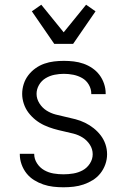

<svg xmlns="http://www.w3.org/2000/svg" viewBox="-20 -786 540 814"><path d="M249 8Q227 8 205.5 5.5Q184 3 163.5 -4Q143 -11 124.5 -22.5Q106 -34 92.5 -51Q79 -68 71.5 -89Q64 -110 64 -131V-134H125V-133Q125 -112 137 -93.5Q149 -75 167.5 -64.5Q186 -54 207 -50.5Q228 -47 249 -47Q270 -47 291 -50.5Q312 -54 330.5 -64Q349 -74 361 -92.5Q373 -111 373 -132Q373 -154 361 -172.5Q349 -191 331 -202.5Q313 -214 291.5 -219.5Q270 -225 249 -229.5Q228 -234 207.5 -240Q187 -246 167.5 -255Q148 -264 131 -277.5Q114 -291 101 -308Q88 -325 81 -346Q74 -367 74 -388Q74 -409 80.5 -429.5Q87 -450 100 -467Q113 -484 130.5 -496.5Q148 -509 168 -516Q188 -523 209 -525.5Q230 -528 251 -528Q272 -528 293 -525.5Q314 -523 334 -516Q354 -509 371.5 -497Q389 -485 401.5 -468.5Q414 -452 421 -431.5Q428 -411 428 -390V-387H367V-389Q367 -409 356.5 -427Q346 -445 328.5 -455Q311 -465 291 -469Q271 -473 251 -473Q231 -473 211 -469Q191 -465 173.5 -454.5Q156 -444 145.5 -426Q135 -408 135 -388Q135 -367 147 -348Q159 -329 177 -317.5Q195 -306 216 -300.5Q237 -295 258 -290.5Q279 -286 300 -280.5Q321 -275 340.5 -265.5Q360 -256 377 -242.5Q394 -229 407 -212Q420 -195 427 -174.5Q434 -154 434 -132Q434 -110 426.5 -89Q419 -68 405.5 -51Q392 -34 373.5 -22.5Q355 -11 334.5 -4Q314 3 292.5 5.5Q271 8 249 8ZM210 -600 115 -738 155 -766 250 -649 345 -766 385 -738 290 -600Z"/></svg>

Font: Iosevka Curly Light
Style: Regular
Weight: 300
Monospace: yes
Designer: Belleve Invis
Foundry: Belleve Invis
Version: Version 22.1.2; ttfautohint (v1.8.4)